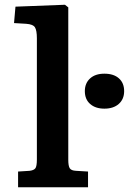

<svg xmlns="http://www.w3.org/2000/svg" viewBox="-20 -787 542 807"><path d="M56 0V-66L104 -69Q122 -71 128.5 -79.5Q135 -88 135 -117V-626Q135 -659 127 -672Q119 -685 90 -687L39 -690L45 -759L253 -767L267 -756V-115Q267 -90 273 -80Q279 -70 300 -69L350 -66V0ZM418.7 -330.3Q381.5 -330.3 359.1 -349.8Q336.6 -369.4 336.6 -403.8Q336.6 -437.2 358.6 -457.3Q380.5 -477.3 418.7 -477.3Q457.9 -477.3 479.8 -457.7Q501.8 -438.2 501.8 -403.8Q501.8 -370.4 479.4 -350.3Q456.9 -330.3 418.7 -330.3Z"/></svg>

Font: Literata 7pt SemiBold
Style: Regular
Weight: 600
Designer: Latin by Veronika Burian and Jose Scaglione. Greek by Irene Vlachou. Cyrillic by Vera Evstafieva.
Foundry: TypeTogether
Version: Version 3.002